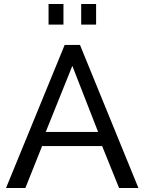

<svg xmlns="http://www.w3.org/2000/svg" viewBox="-20 -933 717 953"><path d="M10 0H106L189 -208H487L571 0H667L377 -710H301ZM207 -278 339 -606 467 -278ZM295 -811V-913H221V-811ZM457 -811V-913H383V-811Z"/></svg>

Font: Raleway Med
Style: Regular
Weight: 500
Designer: Matt McInerney, Pablo Impallari, Rodrigo Fuenzalida
Foundry: Matt McInerney, Pablo Impallari, Rodrigo Fuenzalida
Version: Version 3.00 July 28, 2015